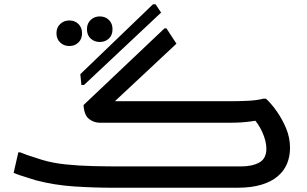

<svg xmlns="http://www.w3.org/2000/svg" viewBox="-20 -881 1439 901"><path d="M486 -375 467 -406H1060Q1101 -406 1143.5 -408Q1186 -410 1216 -418H1228Q1253 -395 1278.5 -359Q1304 -323 1322.5 -279Q1341 -235 1341 -187Q1341 -147 1327 -113Q1313 -79 1283 -53.5Q1253 -28 1206 -14Q1159 0 1094 0H511Q421 0 328.5 -6Q236 -12 148 -35Q129 -41 110 -47Q91 -53 74 -58.5Q57 -64 44 -70L66 -166H75Q86 -161 106 -154Q126 -147 146 -141Q166 -135 177 -131Q226 -116 288 -109.5Q350 -103 418.5 -101.5Q487 -100 551 -100H1110Q1164 -100 1197 -118.5Q1230 -137 1230 -183Q1230 -219 1210.5 -262Q1191 -305 1157 -338L1212 -321Q1179 -314 1156 -311Q1133 -308 1110 -306.5Q1087 -305 1053 -305H449Q421 -305 398 -322.5Q375 -340 372 -388L752 -748H761L808 -676ZM357 -533 698 -861H710L736 -822L374 -482H362ZM448 -684Q423 -684 405.5 -700Q388 -716 388 -744Q388 -771 405.5 -787.5Q423 -804 448 -804Q474 -804 491 -787.5Q508 -771 508 -744Q508 -716 491 -700Q474 -684 448 -684ZM305 -665Q280 -665 262.5 -681.5Q245 -698 245 -725Q245 -752 262.5 -768.5Q280 -785 305 -785Q331 -785 348 -768.5Q365 -752 365 -725Q365 -698 348 -681.5Q331 -665 305 -665Z"/></svg>

Font: Kufam Medium
Style: Italic
Weight: 500
Italic angle: -11°
Designer: Artur Schmal
Foundry: Original Type
Version: Version 1.301; ttfautohint (v1.8.3)